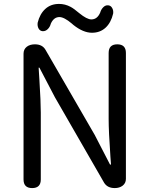

<svg xmlns="http://www.w3.org/2000/svg" viewBox="-20 -959 762 979"><path d="M144 0Q100 0 100 -44V-685Q100 -708 117 -721Q133 -733 158 -733Q196 -733 212 -705L463 -271L541 -120H546Q545 -133 543 -160Q534 -290 534 -352V-689Q534 -733 578 -733Q622 -733 622 -689V-366V-47Q622 -25 605 -12Q589 0 565 0Q528 0 511 -27L260 -463L181 -614H177Q178 -593 181 -550Q188 -440 188 -385V-44Q188 0 144 0ZM449 -792Q404 -792 354 -832Q351 -834 346 -839Q307 -872 283 -872Q254 -872 239 -838Q235 -822 224 -811Q212 -799 197.5 -800Q183 -801 176 -815Q170 -827 172 -843Q183 -888 211 -913.5Q239 -939 281 -939Q312 -939 340 -924Q357 -915 384 -892Q423 -860 446 -860Q476 -860 491 -895Q495 -910 506 -921.5Q517 -933 531 -932Q545 -931 552 -918Q559 -906 557 -890Q546 -843 518 -817.5Q490 -792 449 -792Z"/></svg>

Font: GenSenRounded TW R
Style: Regular
Weight: 400
Version: Version 1.501;PS 1;hotconv 16.6.51;makeotf.lib2.5.65220